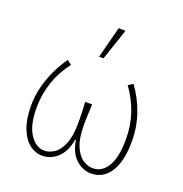

<svg xmlns="http://www.w3.org/2000/svg" viewBox="-133 -847 929 976"><g transform="rotate(20 332.0 -359.0)"><path d="M200 12Q161 12 129.5 -13Q98 -38 79 -87.5Q60 -137 60 -210Q60 -260 72.5 -309.5Q85 -359 106.5 -405Q128 -451 156 -490L180 -472Q135 -414 112.5 -347Q90 -280 90 -206Q90 -116 122 -66Q154 -16 202 -16Q227 -16 253.5 -33Q280 -50 298 -92.5Q316 -135 316 -210Q316 -225 315.5 -242.5Q315 -260 314.5 -280Q314 -300 312 -320H350Q349 -300 348 -280Q347 -260 346.5 -242.5Q346 -225 346 -210Q346 -135 364.5 -92.5Q383 -50 410 -33Q437 -16 462 -16Q513 -16 542.5 -65.5Q572 -115 572 -212Q572 -283 551.5 -347Q531 -411 486 -474L512 -490Q556 -429 580 -359Q604 -289 604 -212Q604 -137 586.5 -87.5Q569 -38 537.5 -13Q506 12 464 12Q419 12 382 -21Q345 -54 334 -122H330Q318 -54 281.5 -21Q245 12 200 12ZM300 -560 344 -730H378L380 -726L324 -560Z"/></g></svg>

Font: Source Sans 3 VF
Style: Regular
Weight: 200
Designer: Paul D. Hunt
Foundry: Adobe
Version: Version 3.046;hotconv 1.0.118;makeotfexe 2.5.65603